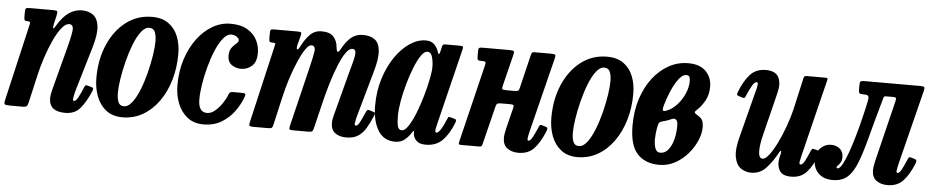

<svg xmlns="http://www.w3.org/2000/svg" viewBox="-42 -764 4899 1010"><g transform="rotate(5 2407.0 -259.0)"><path d="M82 -520H203.5Q224.5 -520 227.8 -516.2Q231 -512.5 227.5 -495.5L217 -449Q211.5 -423.5 215.5 -423.8Q219.5 -424 232 -445Q284 -532 358 -532Q392.5 -532 416.8 -514.8Q441 -497.5 446.2 -455.8Q451.5 -414 429.5 -341L359.5 -104.5Q357.5 -97.5 354.5 -82.8Q351.5 -68 351.5 -64.5Q351.5 -53.5 357 -53.5Q367 -53.5 378.2 -73.8Q389.5 -94 403.5 -128Q407.5 -137.5 410.5 -140.2Q413.5 -143 422 -140L443.5 -134Q451.5 -131.5 452 -127Q452.5 -122.5 448 -111Q424.5 -55.5 395.8 -21.2Q367 13 317 13Q231 13 231 -56.5Q231 -66 233 -78.8Q235 -91.5 238 -102L296.5 -324Q312.5 -383 317.2 -418.5Q322 -454 297 -454Q278 -454 257.5 -428.2Q237 -402.5 217.2 -360Q197.5 -317.5 180.8 -266.8Q164 -216 153 -166.5L121 -26.5Q118 -12.5 113.5 -6.2Q109 0 91.5 0H24.5Q0.5 0 -4 -4.5Q-8.5 -9 -4 -27.5L89.5 -431.5Q93 -444.5 90 -447.2Q87 -450 80 -450H76Q64 -450 61.5 -455Q59 -460 59 -473.5V-497Q59 -512.5 63 -516.2Q67 -520 82 -520Z M464 -184.5Q464 -282 497.8 -360.2Q531.5 -438.5 591.2 -484.2Q651 -530 729 -530Q781 -530 815.2 -505.8Q849.5 -481.5 866 -440Q882.5 -398.5 882.5 -347Q882.5 -273 863.2 -208.5Q844 -144 808.8 -94.8Q773.5 -45.5 725 -17.8Q676.5 10 618 10Q566 10 531.8 -16.8Q497.5 -43.5 480.8 -87.8Q464 -132 464 -184.5ZM583.5 -117.5Q583.5 -87 591.2 -67.8Q599 -48.5 621 -48.5Q644 -48.5 664.5 -75.5Q685 -102.5 702 -145.2Q719 -188 731.2 -236.5Q743.5 -285 750.2 -329.2Q757 -373.5 757 -402.5Q757 -433 749 -452.2Q741 -471.5 718.5 -471.5Q696 -471.5 675.5 -444.5Q655 -417.5 638.2 -374.5Q621.5 -331.5 609.2 -282.8Q597 -234 590.2 -190Q583.5 -146 583.5 -117.5Z M1299 -389Q1299 -341 1274.2 -319.8Q1249.5 -298.5 1217.5 -298.5Q1190.5 -298.5 1168.5 -313.5Q1146.5 -328.5 1146.5 -362Q1147 -389.5 1158.5 -404.5Q1170 -419.5 1181.5 -428.5Q1193 -437.5 1193 -447Q1193 -456 1180.8 -464.8Q1168.5 -473.5 1151 -473.5Q1129.5 -473.5 1109 -448.2Q1088.5 -423 1071.2 -382.2Q1054 -341.5 1041 -293.8Q1028 -246 1020.8 -200.2Q1013.5 -154.5 1013.5 -120.5Q1013 -51.5 1060 -51.5Q1081.5 -51.5 1102.5 -69.5Q1123.5 -87.5 1140 -112.5Q1156.5 -137.5 1164.5 -159.5Q1168 -167.5 1172.2 -170.2Q1176.5 -173 1189 -173H1231Q1246.5 -173 1250.5 -169.8Q1254.5 -166.5 1250.5 -155Q1237.5 -117 1210.8 -79Q1184 -41 1143 -15.5Q1102 10 1045.5 10Q995.5 10 961.2 -16.8Q927 -43.5 909.5 -87.8Q892 -132 892 -184.5Q892 -257.5 912.2 -320.5Q932.5 -383.5 967.5 -430.5Q1002.5 -477.5 1047.8 -503.8Q1093 -530 1143 -530Q1197.5 -530 1232 -509.5Q1266.5 -489 1282.8 -456.8Q1299 -424.5 1299 -389Z M1372.5 -520H1493.5Q1510 -520 1514.5 -517.8Q1519 -515.5 1516 -501.5L1502.5 -449.5Q1498 -429.5 1503.2 -426.2Q1508.5 -423 1519.5 -445.5Q1537 -480.5 1561.5 -506.2Q1586 -532 1624 -532Q1667 -532 1686.8 -510Q1706.5 -488 1709 -453.5Q1711.5 -432.5 1717 -431.8Q1722.5 -431 1733 -450.5Q1755.5 -491 1780.8 -511.5Q1806 -532 1841.5 -532Q1880 -532 1903.8 -515Q1927.5 -498 1931.5 -456.2Q1935.5 -414.5 1914 -341L1847.5 -104.5Q1845.5 -97 1842.2 -82.5Q1839 -68 1839 -64.5Q1839 -53.5 1845.5 -53.5Q1855.5 -53.5 1866.5 -74.5Q1877.5 -95.5 1892 -129.5Q1895.5 -137.5 1899 -140Q1902.5 -142.5 1911.5 -140L1928 -134.5Q1938 -132 1939.5 -128.2Q1941 -124.5 1936.5 -113Q1921 -76 1904.2 -47.5Q1887.5 -19 1863 -3Q1838.5 13 1800.5 13Q1763.5 13 1741.2 -4Q1719 -21 1719 -56.5Q1719 -66 1721.2 -78.8Q1723.5 -91.5 1726.5 -102L1785 -324Q1796 -363 1803.5 -392.2Q1811 -421.5 1809.8 -437.8Q1808.5 -454 1792 -454Q1775 -454 1757 -427.5Q1739 -401 1721.5 -357.5Q1704 -314 1688.2 -261.8Q1672.5 -209.5 1660.5 -158.5L1627 -20.5Q1624 -8.5 1619.8 -4.2Q1615.5 0 1600 0H1522Q1501 0 1499.2 -4.5Q1497.5 -9 1501.5 -26.5L1575.5 -332.5Q1589.5 -388.5 1594.5 -421.2Q1599.5 -454 1575.5 -454Q1562.5 -454 1545.2 -429Q1528 -404 1509.8 -362.2Q1491.5 -320.5 1475 -269.5Q1458.5 -218.5 1447 -167L1414 -22.5Q1411 -9 1407 -4.5Q1403 0 1386 0H1313Q1289.5 0 1287.5 -5.2Q1285.5 -10.5 1290 -29L1382 -425.5Q1385.5 -441.5 1386 -445.8Q1386.5 -450 1376.5 -450H1374Q1361 -450 1356.8 -453Q1352.5 -456 1352.5 -471V-496.5Q1352.5 -511 1355.2 -515.5Q1358 -520 1372.5 -520Z M2366 -115Q2343 -55 2309.2 -20.2Q2275.5 14.5 2220 14.5Q2187 14.5 2171.5 -0.8Q2156 -16 2154 -34Q2153 -38 2153.2 -40.5Q2153.5 -43 2153.5 -47Q2152.5 -59 2143.5 -44Q2131.5 -23 2110.2 -5Q2089 13 2059 13Q1998 13 1967.8 -37Q1937.5 -87 1937.5 -168.5Q1937.5 -244.5 1958.2 -310.5Q1979 -376.5 2013.2 -426.2Q2047.5 -476 2089.2 -504Q2131 -532 2173 -532Q2205 -532 2220.5 -514.2Q2236 -496.5 2240.5 -480Q2243.5 -468 2247.5 -467Q2251.5 -466 2255 -481.5L2260.5 -506Q2262 -513.5 2265.2 -516.8Q2268.5 -520 2277.5 -520H2352Q2368 -520 2370.5 -516.2Q2373 -512.5 2369.5 -500L2268 -86Q2267 -82 2265.8 -75Q2264.5 -68 2264.5 -64.5Q2264.5 -53.5 2271 -53.5Q2289.5 -53.5 2322 -131Q2325 -138.5 2326.8 -140.8Q2328.5 -143 2339.5 -140L2359.5 -134.5Q2367 -132.5 2368.2 -128.8Q2369.5 -125 2366 -115ZM2220 -395.5Q2220 -423.5 2213 -448.5Q2206 -473.5 2186.5 -473.5Q2170.5 -473.5 2153.2 -448Q2136 -422.5 2119.8 -381.5Q2103.5 -340.5 2090.2 -293.2Q2077 -246 2069.2 -201.2Q2061.5 -156.5 2061.5 -124.5Q2061.5 -91.5 2066.2 -70.8Q2071 -50 2088 -50Q2105 -50 2123.2 -78Q2141.5 -106 2158.8 -149.8Q2176 -193.5 2189.8 -241.8Q2203.5 -290 2211.8 -331.5Q2220 -373 2220 -395.5Z M2856.5 -493.5 2759.5 -105Q2757.5 -98.5 2754.5 -83.2Q2751.5 -68 2751.5 -64.5Q2751.5 -53.5 2756.5 -53.5Q2767 -53.5 2778.2 -74.2Q2789.5 -95 2804 -129.5Q2807.5 -138 2810.5 -140.5Q2813.5 -143 2821.5 -140.5L2842 -134.5Q2850 -132 2850.5 -126.8Q2851 -121.5 2847.5 -112Q2822 -50 2791.5 -17.8Q2761 14.5 2709.5 14.5Q2674.5 14.5 2650.8 -2.8Q2627 -20 2627 -58Q2627 -67.5 2629.5 -81.8Q2632 -96 2634.5 -106.5L2662 -217.5Q2665 -231 2661.2 -233.8Q2657.5 -236.5 2641 -236.5H2600.5Q2584.5 -236.5 2578.5 -234Q2572.5 -231.5 2569 -219L2518.5 -15.5Q2516 -5.5 2512.8 -3Q2509.5 -0.5 2496 -0.5H2410Q2392.5 -0.5 2393 -5.8Q2393.5 -11 2396.5 -24L2495 -429.5Q2498 -442.5 2495.5 -446.2Q2493 -450 2480 -450H2473Q2459.5 -450 2455.8 -453.5Q2452 -457 2452 -471V-502.5Q2452 -514 2456.5 -517Q2461 -520 2472 -520H2615Q2636 -520 2639.2 -515.8Q2642.5 -511.5 2638 -493.5L2598 -332.5Q2593.5 -316 2596.5 -312Q2599.5 -308 2621 -308H2660.5Q2675 -308 2680 -311.2Q2685 -314.5 2687.5 -326L2730 -502.5Q2732 -511.5 2735.2 -515.8Q2738.5 -520 2749.5 -520H2833.5Q2854.5 -520 2857.8 -515.8Q2861 -511.5 2856.5 -493.5Z M2866.5 -184.5Q2866.5 -282 2900.2 -360.2Q2934 -438.5 2993.8 -484.2Q3053.5 -530 3131.5 -530Q3183.5 -530 3217.8 -505.8Q3252 -481.5 3268.5 -440Q3285 -398.5 3285 -347Q3285 -273 3265.8 -208.5Q3246.5 -144 3211.2 -94.8Q3176 -45.5 3127.5 -17.8Q3079 10 3020.5 10Q2968.5 10 2934.2 -16.8Q2900 -43.5 2883.2 -87.8Q2866.5 -132 2866.5 -184.5ZM2986 -117.5Q2986 -87 2993.8 -67.8Q3001.5 -48.5 3023.5 -48.5Q3046.5 -48.5 3067 -75.5Q3087.5 -102.5 3104.5 -145.2Q3121.5 -188 3133.8 -236.5Q3146 -285 3152.8 -329.2Q3159.5 -373.5 3159.5 -402.5Q3159.5 -433 3151.5 -452.2Q3143.5 -471.5 3121 -471.5Q3098.5 -471.5 3078 -444.5Q3057.5 -417.5 3040.8 -374.5Q3024 -331.5 3011.8 -282.8Q2999.5 -234 2992.8 -190Q2986 -146 2986 -117.5Z M3295.5 -182.5Q3295.5 -258.5 3316.2 -322.5Q3337 -386.5 3373.5 -433.8Q3410 -481 3457.5 -507Q3505 -533 3559 -533Q3622 -533 3653.2 -500.2Q3684.5 -467.5 3684.5 -420.5Q3684.5 -376.5 3666.2 -344.5Q3648 -312.5 3626 -293Q3614.5 -283 3615.8 -277.8Q3617 -272.5 3635 -262Q3652 -252 3658 -238.5Q3664 -225 3664 -203Q3664 -170.5 3648 -133Q3632 -95.5 3603.2 -62.2Q3574.5 -29 3536.2 -8Q3498 13 3453 13Q3379 13 3337.2 -32Q3295.5 -77 3295.5 -182.5ZM3465.5 -274Q3496 -285 3521 -312.5Q3546 -340 3560.5 -373.8Q3575 -407.5 3575 -437.5Q3575 -456 3570.8 -463Q3566.5 -470 3553.5 -470Q3529.5 -470 3501.8 -425Q3474 -380 3451 -303Q3445 -283 3447.2 -275.5Q3449.5 -268 3465.5 -274ZM3492.5 -230.5Q3480 -224.5 3469.8 -221.8Q3459.5 -219 3448 -215.5Q3434.5 -212 3431.2 -203.8Q3428 -195.5 3424.5 -176.5Q3419.5 -149 3419.2 -120Q3419 -91 3426.5 -71Q3434 -51 3453 -51Q3478.5 -51 3495.8 -73Q3513 -95 3521.5 -128.2Q3530 -161.5 3530 -195Q3530 -213 3528.2 -219.5Q3526.5 -226 3521.5 -231Q3517 -235 3510.2 -235.5Q3503.5 -236 3492.5 -230.5Z M3831.5 -403.5Q3854.5 -463.5 3885.8 -498.2Q3917 -533 3969 -533Q4021 -533 4037 -500.8Q4053 -468.5 4040 -418L3985 -196Q3970 -138 3971 -102.2Q3972 -66.5 3993 -66.5Q4006.5 -66.5 4026 -91.5Q4045.5 -116.5 4066 -158Q4086.5 -199.5 4104.5 -249.5Q4122.5 -299.5 4134 -349.5L4169 -505Q4170.5 -512.5 4173.5 -516.2Q4176.5 -520 4185.5 -520H4280.5Q4292 -520 4294.8 -518.2Q4297.5 -516.5 4295 -507L4196 -105Q4192 -89 4188.5 -71.2Q4185 -53.5 4193.5 -53.5Q4204.5 -53.5 4215.5 -74.2Q4226.5 -95 4241.5 -130Q4245 -137.5 4247.8 -140.2Q4250.5 -143 4260.5 -140L4278 -135Q4286.5 -132.5 4288 -128.5Q4289.5 -124.5 4286.5 -115.5Q4263 -55 4232.2 -20.2Q4201.5 14.5 4149 14.5Q4102.5 14.5 4087.2 -13.2Q4072 -41 4080 -79L4086 -105Q4088 -115 4084.8 -115.8Q4081.5 -116.5 4077.5 -109Q4050.5 -59 4018.2 -23.5Q3986 12 3938 12Q3908 12 3883.5 -5Q3859 -22 3851.2 -63.5Q3843.5 -105 3864 -179L3924.5 -414Q3926.5 -420.5 3929.5 -432.8Q3932.5 -445 3932.8 -455Q3933 -465 3926.5 -465Q3915.5 -465 3903.2 -444.2Q3891 -423.5 3875.5 -387Q3873 -380.5 3870 -377.8Q3867 -375 3857.5 -378L3838.5 -384Q3830.5 -386.5 3829.5 -390.5Q3828.5 -394.5 3831.5 -403.5Z M4266.5 -84.5Q4266.5 -125.5 4290.8 -148.2Q4315 -171 4344.5 -171Q4373 -171 4391.5 -155.2Q4410 -139.5 4410 -111.5Q4410 -93 4403.5 -82.5Q4397 -72 4390.5 -66.2Q4384 -60.5 4384 -56Q4384 -50.5 4390 -50.5Q4401 -50.5 4414.5 -74.8Q4428 -99 4442.5 -139.2Q4457 -179.5 4471 -228.5Q4485 -277.5 4497.2 -327.5Q4509.5 -377.5 4518 -420.5Q4521.5 -438.5 4516.2 -444.2Q4511 -450 4495.5 -450H4490.5Q4474.5 -450 4470.2 -454Q4466 -458 4466 -474.5V-497.5Q4466 -513 4471 -516.5Q4476 -520 4491 -520H4782.5Q4803.5 -520 4806.8 -515.8Q4810 -511.5 4805.5 -493.5L4708 -105Q4706.5 -98.5 4703.2 -83.2Q4700 -68 4700 -64.5Q4700 -53.5 4705.5 -53.5Q4715.5 -53.5 4726.8 -74.2Q4738 -95 4752.5 -129.5Q4756 -138 4759.2 -140.5Q4762.5 -143 4770.5 -140.5L4790.5 -134.5Q4798.5 -132 4799 -126.8Q4799.5 -121.5 4796.5 -112Q4771 -50 4740.2 -17.8Q4709.5 14.5 4658.5 14.5Q4623 14.5 4599.5 -2.8Q4576 -20 4576 -58Q4576 -67.5 4578.5 -81.8Q4581 -96 4583.5 -106.5L4662.5 -429.5Q4665.5 -442.5 4663 -446.2Q4660.5 -450 4648.5 -450H4614.5Q4599.5 -450 4598.5 -444.5Q4597.5 -439 4593 -424.5Q4561 -312 4539.5 -229.5Q4518 -147 4497.2 -93.2Q4476.5 -39.5 4447 -13.2Q4417.5 13 4369 13Q4321 13 4293.8 -13.8Q4266.5 -40.5 4266.5 -84.5Z"/></g></svg>

Font: Besley* Condensed Semi
Style: Italic
Weight: 600
Width: 3
Italic angle: -13°
Designer: Owen Earl
Foundry: indestructible type*
Version: Version 3.000; ttfautohint (v1.8.3)